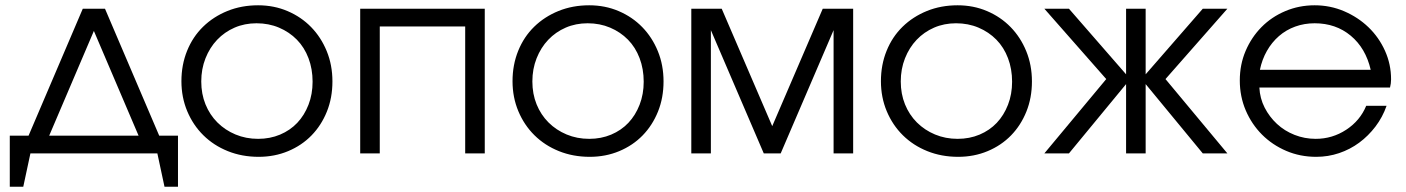

<svg xmlns="http://www.w3.org/2000/svg" viewBox="-20 -580 5316 726"><path d="M17 126H68L95 0H575L602 126H653V-67H582L377 -547H293L88 -67H17ZM166 -67 335 -463 504 -67Z M666 -273Q666 -212 688 -159.5Q710 -107 749 -68.5Q788 -30 841.5 -8.5Q895 13 958 13Q1018 13 1069.5 -8.5Q1121 -30 1158 -68Q1195 -106 1216 -158Q1237 -210 1237 -272Q1237 -334 1215.5 -386.5Q1194 -439 1156.5 -477.5Q1119 -516 1067.5 -538Q1016 -560 956 -560Q893 -560 840 -538.5Q787 -517 748 -479Q709 -441 687.5 -388Q666 -335 666 -273ZM956 -55Q910 -55 870.5 -71.5Q831 -88 802 -117Q773 -146 757 -185.5Q741 -225 741 -272Q741 -319 757 -359.5Q773 -400 801 -429.5Q829 -459 867 -475.5Q905 -492 950 -492Q996 -492 1035 -475.5Q1074 -459 1102.5 -430Q1131 -401 1146.5 -360Q1162 -319 1162 -271Q1162 -224 1146.5 -184Q1131 -144 1104 -115.5Q1077 -87 1039 -71Q1001 -55 956 -55Z M1342 0H1416V-480H1739V0H1813V-547H1342Z M1918 -273Q1918 -212 1940 -159.5Q1962 -107 2001 -68.5Q2040 -30 2093.5 -8.5Q2147 13 2210 13Q2270 13 2321.5 -8.5Q2373 -30 2410 -68Q2447 -106 2468 -158Q2489 -210 2489 -272Q2489 -334 2467.5 -386.5Q2446 -439 2408.5 -477.5Q2371 -516 2319.5 -538Q2268 -560 2208 -560Q2145 -560 2092 -538.5Q2039 -517 2000 -479Q1961 -441 1939.5 -388Q1918 -335 1918 -273ZM2208 -55Q2162 -55 2122.5 -71.5Q2083 -88 2054 -117Q2025 -146 2009 -185.5Q1993 -225 1993 -272Q1993 -319 2009 -359.5Q2025 -400 2053 -429.5Q2081 -459 2119 -475.5Q2157 -492 2202 -492Q2248 -492 2287 -475.5Q2326 -459 2354.5 -430Q2383 -401 2398.5 -360Q2414 -319 2414 -271Q2414 -224 2398.5 -184Q2383 -144 2356 -115.5Q2329 -87 2291 -71Q2253 -55 2208 -55Z M2594 0H2668V-466L2868 0H2932L3132 -466V0H3206V-547H3091L2900 -103L2709 -547H2594Z M3311 -273Q3311 -212 3333 -159.5Q3355 -107 3394 -68.5Q3433 -30 3486.5 -8.5Q3540 13 3603 13Q3663 13 3714.5 -8.5Q3766 -30 3803 -68Q3840 -106 3861 -158Q3882 -210 3882 -272Q3882 -334 3860.5 -386.5Q3839 -439 3801.5 -477.5Q3764 -516 3712.5 -538Q3661 -560 3601 -560Q3538 -560 3485 -538.5Q3432 -517 3393 -479Q3354 -441 3332.5 -388Q3311 -335 3311 -273ZM3601 -55Q3555 -55 3515.5 -71.5Q3476 -88 3447 -117Q3418 -146 3402 -185.5Q3386 -225 3386 -272Q3386 -319 3402 -359.5Q3418 -400 3446 -429.5Q3474 -459 3512 -475.5Q3550 -492 3595 -492Q3641 -492 3680 -475.5Q3719 -459 3747.5 -430Q3776 -401 3791.5 -360Q3807 -319 3807 -271Q3807 -224 3791.5 -184Q3776 -144 3749 -115.5Q3722 -87 3684 -71Q3646 -55 3601 -55Z M3929 0H4022L4238 -262V0H4312V-262L4528 0H4621L4387 -281L4621 -547H4528L4312 -299V-547H4238V-299L4022 -547H3929L4163 -281Z M5146 -180Q5123 -124 5070.5 -89.5Q5018 -55 4955 -55Q4913 -55 4875 -70Q4837 -85 4808.5 -111.5Q4780 -138 4762 -173Q4744 -208 4742 -249H5236Q5238 -257 5239 -264.5Q5240 -272 5240 -280Q5240 -337 5217 -388Q5194 -439 5154.5 -477Q5115 -515 5062.5 -537.5Q5010 -560 4951 -560Q4892 -560 4840 -538Q4788 -516 4750 -477.5Q4712 -439 4690 -387.5Q4668 -336 4668 -276Q4668 -215 4690.5 -162.5Q4713 -110 4752 -71Q4791 -32 4843.5 -9.5Q4896 13 4957 13Q5002 13 5043.5 -1Q5085 -15 5119.5 -40.5Q5154 -66 5181 -101.5Q5208 -137 5223 -180ZM4744 -316Q4752 -355 4770.5 -387.5Q4789 -420 4816 -443.5Q4843 -467 4877.5 -479.5Q4912 -492 4951 -492Q5031 -492 5087.5 -445Q5144 -398 5163 -316Z"/></svg>

Font: Involve
Style: Regular
Weight: 400
Designer: Stefan Peev
Foundry: Context Ltd.
Version: Version 1.001